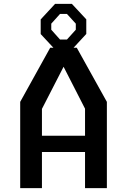

<svg xmlns="http://www.w3.org/2000/svg" viewBox="-20 -978 660 998"><path d="M85 0H198V-188H422V0H535.5V-448.5L379 -730H362.5L428.5 -801.5V-877.5L353.5 -958H266.5L191.5 -877V-801L257.5 -730H241L85 -448.5ZM198 -272.5V-412L310.5 -631L422 -413V-272.5ZM246.5 -823.5V-855L292 -905.5H328L374 -855V-823.5L328 -772.5H292Z"/></svg>

Font: Monaspace Krypton Medium
Style: Regular
Weight: 500
Designer: Riley Cran & the Lettermatic Team
Foundry: Lettermatic
Version: Version 1.101 (Monaspace Krypton)